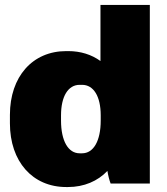

<svg xmlns="http://www.w3.org/2000/svg" viewBox="-20 -740 672 774"><path d="M247 14H254C319 14 374 -10 413 -51C416 -32 421 -13 426 0H584V-720H385V-494C349 -520 305 -534 255 -534H247C111 -534 20 -431 20 -277V-243C20 -89 111 14 247 14ZM301 -122C255 -122 226 -172 226 -254V-275C226 -352 255 -398 301 -398H311C357 -398 386 -352 386 -275V-254C386 -172 357 -122 311 -122Z"/></svg>

Font: Fixel Text Black
Style: Regular
Weight: 900
Width: 4
Designer: AlfaBravo + MacPaw
Foundry: Kyrylo Tkachov, Marchela Mozhyna, Serhii Makarenko, Maria Weinstein, Zakhar Kryvoshyya
Version: Version 1.211